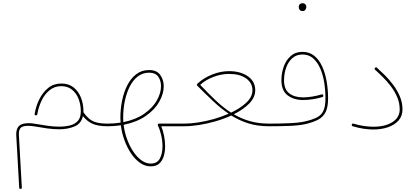

<svg xmlns="http://www.w3.org/2000/svg" viewBox="-20 -810 2635 1211"><path d="M366.7 -283.2Q413.6 -283.2 444.6 -258.3Q475.6 -233.4 491 -193.4Q506.3 -153.3 506.3 -107.9Q506.3 -104.5 506.3 -101.6Q524.4 -76.2 543.2 -60.5Q562 -44.9 589.4 -37.6Q616.7 -30.3 659.7 -30.3H660.2Q668.5 -30.3 668.5 -22Q668.5 -13.7 660.2 -13.7H659.7Q598.1 -13.7 563.7 -29.3Q529.3 -44.9 502.9 -77.6Q491.7 -29.3 449 -12Q406.2 5.4 353.5 5.4Q316.9 5.4 278.1 0Q239.3 -5.4 204.6 -11.7Q151.9 -21 124.3 -12Q96.7 -2.9 99.1 42L117.7 372.6Q118.7 381.3 109.4 381.3Q101.1 381.3 101.1 373.5L82.5 43Q80.6 -10.7 114.5 -25.1Q148.4 -39.6 207.5 -28.3Q242.2 -22 280.3 -16.6Q318.4 -11.2 353.5 -11.2Q391.1 -11.2 422.1 -19Q453.1 -26.9 471.4 -47.9Q489.7 -68.8 489.7 -107.9Q489.7 -149.4 475.8 -185.5Q461.9 -221.7 434.6 -244.1Q407.2 -266.6 366.7 -266.6Q323.7 -266.6 292.2 -240.7Q260.7 -214.8 241.7 -174.3Q222.7 -133.8 215.3 -89.4Q214.4 -82.5 207 -82.5Q196.8 -82.5 198.7 -92.3Q206.5 -140.1 228 -183.8Q249.5 -227.5 284.2 -255.4Q318.8 -283.2 366.7 -283.2Z M651.9 -22Q651.9 -30.3 660.2 -30.3Q702.1 -30.3 740.7 -36.6Q739.3 -51.8 739.3 -66.4Q739.3 -121.6 750 -175Q760.7 -228.5 783 -272.2Q805.2 -315.9 839.4 -342Q873.5 -368.2 920.9 -368.2Q968.8 -368.2 990.7 -337.2Q1012.7 -306.2 1012.7 -266.6Q1012.7 -217.8 984.1 -167.7Q955.6 -117.7 899.2 -78.6Q842.8 -39.6 759.8 -22.9Q765.1 22.9 781 66.7Q796.9 110.4 820.1 145.3Q843.3 180.2 871.6 200.9Q899.9 221.7 930.7 221.7Q971.2 221.7 988 190.4Q1004.9 159.2 1004.9 113.3Q1004.9 78.1 996.6 42.5Q988.3 6.8 976.1 -18.1Q975.1 -21 975.1 -22.5Q975.1 -30.3 983.9 -30.3H1143.6Q1151.9 -30.3 1151.9 -22Q1151.9 -13.7 1143.6 -13.7H997.1Q1008.3 13.2 1014.9 46.6Q1021.5 80.1 1021.5 113.3Q1021.5 144.5 1013.2 173.6Q1004.9 202.6 985.1 220.9Q965.3 239.3 930.7 239.3Q894.5 239.3 862.8 216.8Q831.1 194.3 806.2 157Q781.2 119.6 764.6 73.5Q748 27.3 742.2 -20Q702.6 -13.7 660.2 -13.7Q651.9 -13.7 651.9 -22ZM756.8 -66.4Q756.8 -53.2 757.8 -39.6Q837.4 -55.7 890.4 -93Q943.4 -130.4 969.5 -177Q995.6 -223.6 995.6 -266.6Q995.6 -301.8 977.8 -326.7Q960 -351.6 920.9 -351.6Q880.4 -351.6 849.6 -328.1Q818.8 -304.7 798.3 -264.2Q777.8 -223.6 767.3 -172.6Q756.8 -121.6 756.8 -66.4Z M1134.8 -22Q1134.8 -30.3 1143.6 -30.3Q1182.1 -30.3 1229.7 -37.6Q1277.3 -44.9 1327.1 -58.8Q1377 -72.8 1422.4 -92.8Q1373 -126 1325.2 -171.1Q1277.3 -216.3 1224.6 -269Q1224.6 -269 1224.1 -269.5Q1220.2 -273.4 1222.7 -278.8Q1222.7 -278.8 1222.7 -279.3Q1223.6 -280.8 1224.1 -281.2Q1224.1 -281.2 1224.6 -281.7Q1263.2 -317.9 1317.1 -339.6Q1371.1 -361.3 1424.3 -361.3Q1496.6 -361.3 1543.2 -328.9Q1589.8 -296.4 1589.8 -241.2Q1589.8 -195.3 1551.5 -156.7Q1513.2 -118.2 1454.6 -89.4Q1502.9 -61 1556.9 -45.7Q1610.8 -30.3 1677.2 -30.3H1677.7Q1686 -30.3 1686 -22Q1686 -13.7 1677.7 -13.7H1677.2Q1605.5 -13.7 1547.9 -31.5Q1490.2 -49.3 1439 -81.5Q1392.1 -60.1 1339.4 -44.9Q1286.6 -29.8 1235.8 -21.7Q1185.1 -13.7 1143.6 -13.7Q1134.8 -13.7 1134.8 -22ZM1424.3 -343.8Q1377 -343.8 1327.4 -325.4Q1277.8 -307.1 1242.7 -274.9Q1294.4 -220.2 1341.3 -175.8Q1388.2 -131.3 1437.5 -99.6Q1495.6 -127 1533.9 -162.8Q1572.3 -198.7 1572.3 -241.2Q1572.3 -286.1 1533 -314.9Q1493.7 -343.8 1424.3 -343.8Z M1669.4 -22Q1669.4 -30.3 1677.7 -30.3Q1747.6 -30.3 1807.4 -33Q1867.2 -35.6 1904.8 -44.4Q1950.7 -55.2 1978.8 -69.3Q2006.8 -83.5 2019.8 -111.1Q2032.7 -138.7 2032.7 -189.9Q2032.7 -241.7 2024.7 -291Q2016.6 -340.3 1999 -379.9Q1981.4 -419.4 1954.1 -442.9Q1926.8 -466.3 1887.7 -466.3Q1849.1 -466.3 1823.2 -442.9Q1797.4 -419.4 1784.4 -382.1Q1771.5 -344.7 1771.5 -303.7Q1771.5 -246.1 1804.7 -220.9Q1837.9 -195.8 1892.1 -195.8Q1918 -195.8 1949.5 -200.9Q1981 -206.1 2008.3 -214.4Q2016.6 -217.3 2018.6 -208.5Q2020.5 -200.2 2013.2 -197.8Q1984.9 -189 1952.4 -184.1Q1919.9 -179.2 1892.1 -179.2Q1832.5 -179.2 1793.7 -209Q1754.9 -238.8 1754.9 -303.7Q1754.9 -348.6 1769.5 -389.6Q1784.2 -430.7 1813.7 -456.8Q1843.3 -482.9 1887.7 -482.9Q1931.6 -482.9 1962.4 -457.8Q1993.2 -432.6 2012.2 -390.6Q2031.2 -348.6 2040.3 -296.4Q2049.3 -244.1 2049.3 -189.9Q2049.3 -136.2 2034.7 -105Q2020 -73.7 1989 -56.6Q1958 -39.6 1908.7 -27.8Q1869.1 -18.6 1808.3 -16.1Q1747.6 -13.7 1677.7 -13.7Q1669.4 -13.7 1669.4 -22ZM1864.3 -768.1Q1864.3 -775.9 1870.4 -782.7Q1876.5 -789.6 1888.7 -789.6Q1901.9 -789.6 1908.2 -779.8Q1912.1 -773.9 1912.1 -767.1Q1912.1 -758.3 1906.7 -749.3Q1901.4 -740.2 1887.2 -740.2Q1877.9 -740.2 1872.8 -745.1Q1867.7 -750 1865.7 -756.3Q1864.3 -761.7 1864.3 -768.1Z M2199.2 -24.9Q2202.1 -32.2 2209.5 -30.3Q2242.7 -20 2274.4 -15.4Q2306.2 -10.7 2335 -10.7Q2409.7 -10.7 2455.3 -40Q2501 -69.3 2501 -119.6Q2501 -160.2 2485.4 -197Q2469.7 -233.9 2445.3 -265.9Q2420.9 -297.9 2394.3 -324.2Q2367.7 -350.6 2345.7 -370.1Q2339.8 -375.5 2345.2 -381.8Q2351.1 -388.7 2357.4 -382.8Q2380.4 -362.3 2408 -335Q2435.5 -307.6 2460.7 -273.9Q2485.8 -240.2 2502.2 -201.4Q2518.6 -162.6 2518.6 -119.6Q2518.6 -78.6 2494.1 -50.5Q2469.7 -22.5 2428 -7.8Q2386.2 6.8 2335 6.8Q2273.4 6.8 2204.6 -13.7Q2196.3 -16.1 2199.2 -24.9Z"/></svg>

Font: Mikhak-FD Thin
Style: Regular
Weight: 100
Designer: Amin Abedi
Version: Version 3.2